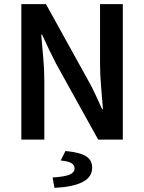

<svg xmlns="http://www.w3.org/2000/svg" viewBox="-20 -674 696 927"><path d="M83 0V-654H202L405 -287Q424 -254 440.5 -218Q457 -182 473 -147H477Q473 -198 468 -256.5Q463 -315 463 -370V-654H573V0H454L250 -368Q233 -401 216 -436.5Q199 -472 183 -507H179Q183 -456 188.5 -398.5Q194 -341 194 -286V0ZM243 233 234 183Q295 179 317.5 168.5Q340 158 340 139Q340 122 323.5 113Q307 104 273 101L296 55Q368 62 396.5 81Q425 100 425 135Q425 182 377.5 205.5Q330 229 243 233Z"/></svg>

Font: Mada SemiBold
Style: Regular
Weight: 600
Designer: Khaled Hosny
Version: Version 1.5